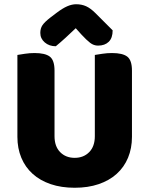

<svg xmlns="http://www.w3.org/2000/svg" viewBox="-20 -867 704 905"><path d="M332 18Q269 18 219 1Q169 -16 134 -47.5Q99 -79 80.5 -123.5Q62 -168 62 -222V-608Q74 -610 97 -613.5Q120 -617 143 -617Q193 -617 215 -600Q237 -583 237 -534V-225Q237 -177 263.5 -150Q290 -123 332 -123Q374 -123 400.5 -150Q427 -177 427 -225V-608Q439 -610 462 -613.5Q485 -617 508 -617Q558 -617 580 -600Q602 -583 602 -534V-222Q602 -168 583.5 -123.5Q565 -79 530 -47.5Q495 -16 445 1Q395 18 332 18ZM337 -734Q313 -711 289 -689Q265 -667 243 -649Q212 -649 191 -667Q170 -685 170 -712Q170 -733 180 -748Q190 -763 217 -784L246 -806Q275 -828 297 -837.5Q319 -847 339 -847Q365 -847 386 -837.5Q407 -828 430 -805L511 -724Q511 -688 492.5 -670Q474 -652 442 -652Q422 -652 405 -665Q388 -678 364 -704Z"/></svg>

Font: Baloo Bhai 2 ExtraBold
Style: Regular
Weight: 800
Designer: Supriya Tembe, Noopur Datye and Ek Type
Foundry: Ek Type
Version: Version 1.640;PS 1.000;hotconv 16.6.51;makeotf.lib2.5.65220;